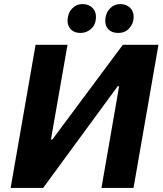

<svg xmlns="http://www.w3.org/2000/svg" viewBox="-20 -919 795 939"><path d="M154 -700H310.2L229.2 -237H236.2L580.8 -700H755L633 0H476.2L562.6 -497.2H555.6L191 0H32ZM310.4 -821.2Q312 -856.2 333.2 -877.8Q354.4 -899.4 384.8 -899Q414.6 -898.6 432.7 -880Q450.8 -861.4 449.2 -832.4Q448 -797.8 425.3 -777.5Q402.6 -757.2 371.2 -758Q342.6 -758.4 325.9 -775.9Q309.2 -793.4 310.4 -821.2ZM494.8 -820.6Q496.4 -855.6 517.6 -877.5Q538.8 -899.4 569.2 -899Q599 -898.6 617.1 -880Q635.2 -861.4 633.6 -832.4Q632.4 -802.6 611.5 -779.9Q590.6 -757.2 556.2 -758Q526.4 -758.4 510 -775.6Q493.6 -792.8 494.8 -820.6Z"/></svg>

Font: Fixel Italic Variable Display Thin
Style: Italic
Weight: 100
Italic angle: -10°
Designer: AlfaBravo + MacPaw
Foundry: Kyrylo Tkachov, Marchela Mozhyna, Serhii Makarenko, Maria Weinstein, Zakhar Kryvoshyya
Version: Version 1.210;Glyphs 3.2 (3217)